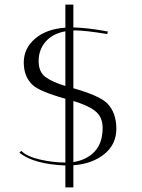

<svg xmlns="http://www.w3.org/2000/svg" viewBox="-20 -720 623 840"><path d="M306 -587H301V-334Q417 -301 450 -267Q489 -226 489 -157Q489 -88 436 -45.5Q383 -3 301 3V100H266V4Q126 -2 65 -52L73 -60Q98 -35 155 -22Q212 -9 264 -9H266V-288Q152 -320 122 -349Q84 -385 84 -446.5Q84 -508 133 -550.5Q182 -593 266 -599V-700H301V-600Q362 -598 430 -586L452 -582L449 -571Q353 -587 306 -587ZM429 -161Q429 -209 396 -234.5Q363 -260 301 -278V-11Q359 -20 394 -57Q429 -94 429 -161ZM266 -344V-583Q210 -573 179.5 -537.5Q149 -502 149 -453.5Q149 -405 179 -383Q209 -361 266 -344Z"/></svg>

Font: Antic Didone
Style: Regular
Weight: 400
Designer: Santiago Orozco
Foundry: Santiago Orozco
Version: Version 2.001